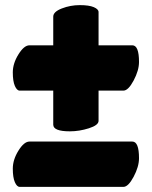

<svg xmlns="http://www.w3.org/2000/svg" viewBox="-20 -730 593 750"><path d="M253 -217Q188 -217 188 -243V-376H57Q46 -376 38 -394.5Q30 -413 30 -447.5Q30 -482 52 -517.5Q74 -553 95 -553H188V-665Q188 -684 221.5 -697Q255 -710 291.5 -710Q328 -710 346.5 -702Q365 -694 365 -683V-553H497Q523 -553 523 -488Q523 -455 502 -415.5Q481 -376 462 -376H365V-258Q365 -241 327.5 -229Q290 -217 253 -217ZM462 0H57Q46 0 38 -18.5Q30 -37 30 -71.5Q30 -106 52 -141.5Q74 -177 95 -177H497Q523 -177 523 -112Q523 -79 502 -39.5Q481 0 462 0Z"/></svg>

Font: Titan One
Style: Regular
Weight: 400
Designer: Rodrigo Fuenzalida
Foundry: Rodrigo Fuenzalida
Version: Version 1.001